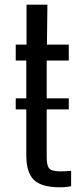

<svg xmlns="http://www.w3.org/2000/svg" viewBox="-20 -790 353 818"><path d="M237 8Q156 8 124 -24Q92 -56 92 -128V-324H47V-371H92V-532H47V-600H93V-770H182L180 -600H273V-532H179V-371H273V-324H179V-119Q179 -85 189.5 -72.5Q200 -60 238 -60Q252 -60 261 -60.5Q270 -61 283 -62V3Q264 8 237 8Z"/></svg>

Font: Big Shoulders Display SemiBold
Style: Regular
Weight: 600
Designer: Patric King
Foundry: XO Type Co
Version: Version 1.000; ttfautohint (v1.8.2)